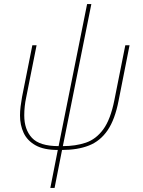

<svg xmlns="http://www.w3.org/2000/svg" viewBox="-20 -730 706 950"><path d="M250 200H229L266 12Q197 12 156 -11Q115 -34 97 -72.5Q79 -111 79 -159Q79 -180 82 -204Q85 -228 89 -250L140 -506H161L109 -245Q105 -227 102.5 -204.5Q100 -182 100 -159Q100 -89 138 -48Q176 -7 270 -7L411 -710H432L291 -7Q354 -7 404.5 -24Q455 -41 491 -90Q527 -139 546 -235L600 -506H621L567 -233Q549 -139 512.5 -85.5Q476 -32 420 -10Q364 12 287 12Z"/></svg>

Font: IBM Plex Sans Thin
Style: Italic
Weight: 250
Italic angle: -11.31°
Designer: Mike Abbink, Paul van der Laan, Pieter van Rosmalen
Foundry: Bold Monday
Version: Version 3.201